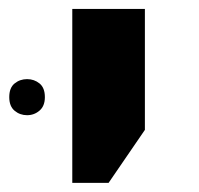

<svg xmlns="http://www.w3.org/2000/svg" viewBox="-54 -609 436 421"><path d="M184.1 -208H104.5V-589.4H263.7V-324.2ZM-33.7 -396Q-33.7 -416.5 -22 -426Q-10.3 -435.5 5.4 -435.5Q21 -435.5 32.7 -426Q44.4 -416.5 44.4 -396Q44.4 -376.5 32.7 -366.5Q21 -356.4 5.4 -356.4Q-10.3 -356.4 -22 -366.2Q-33.7 -376 -33.7 -396Z"/></svg>

Font: Lunasima
Style: Bold
Weight: 700
Designer: The DocRepair Project, Monotype Design Team
Foundry: Google
Version: Version 2.009